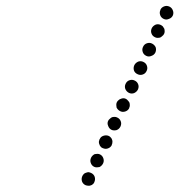

<svg xmlns="http://www.w3.org/2000/svg" viewBox="-20 -596 597 639"><path d="M253 8Q256 16 264 20Q269 22 273 22Q277 23 282 21Q286 20 289 17Q293 14 294 10Q298 1 295 -8Q292 -16 284 -20Q280 -22 275 -23Q271 -23 266 -21Q262 -20 259 -17Q256 -14 254 -10Q250 -1 253 8ZM282 -54Q285 -45 293 -41Q297 -39 302 -39Q306 -39 311 -40Q315 -42 318 -45Q321 -48 323 -52Q327 -60 324 -69Q321 -78 313 -82Q309 -84 304 -84Q300 -84 295 -83Q291 -81 288 -78Q285 -75 283 -71Q279 -62 282 -54ZM309 -124Q309 -119 311 -115Q312 -111 315 -108Q318 -104 322 -103Q331 -99 339 -102Q348 -105 352 -113V-114Q354 -118 354 -122Q355 -127 353 -131Q352 -135 349 -138Q346 -142 341 -144Q333 -147 324 -144Q315 -141 312 -133L311 -132Q310 -128 309 -124ZM340 -177Q343 -168 351 -164Q355 -162 360 -162Q364 -162 368 -163Q373 -165 376 -168Q379 -171 381 -175Q385 -184 382 -192Q379 -201 370 -205Q366 -207 362 -207Q357 -207 353 -206Q349 -204 346 -201Q342 -198 340 -194Q336 -186 340 -177ZM367 -247Q367 -243 368 -238Q370 -234 373 -231Q376 -228 380 -226Q388 -222 397 -225Q406 -228 410 -236V-237Q412 -241 412 -245Q412 -250 411 -254Q409 -258 406 -261Q403 -265 399 -267Q395 -269 391 -269Q386 -269 382 -267Q378 -266 375 -263Q371 -260 369 -256Q367 -252 367 -247ZM397 -300Q401 -291 409 -287Q417 -283 426 -286Q435 -290 439 -298Q443 -307 440 -315Q437 -324 428 -328Q420 -332 411 -329Q402 -326 398 -317Q394 -309 397 -300ZM426 -361Q429 -353 438 -349Q446 -345 455 -348Q464 -351 468 -360Q472 -368 469 -377Q466 -386 457 -390Q449 -394 440 -391Q431 -387 427 -379Q423 -370 426 -361ZM455 -423Q458 -414 467 -410Q475 -406 484 -410Q493 -413 497 -421Q501 -430 498 -439Q494 -447 486 -451Q478 -455 469 -452Q460 -449 456 -440Q452 -432 455 -423ZM484 -485Q487 -476 496 -472Q500 -470 504 -470Q509 -470 513 -471Q517 -473 520 -476Q524 -479 526 -483Q528 -487 528 -491Q528 -496 527 -500Q525 -504 522 -508Q519 -511 515 -513Q506 -517 498 -514Q489 -510 485 -502Q481 -493 484 -485ZM513 -546Q516 -537 525 -533Q533 -529 542 -533Q551 -536 555 -544Q559 -553 555 -562Q552 -570 544 -574Q535 -578 527 -575Q518 -572 514 -564V-563Q510 -555 513 -546Z"/></svg>

Font: FRB American Cursive Dotted Extrabold
Style: Bold Italic
Weight: 800
Italic angle: -25°
Version: Version 2.0;Modular Font Editor K font №1